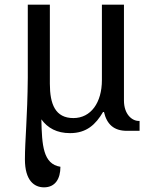

<svg xmlns="http://www.w3.org/2000/svg" viewBox="-20 -556 655 816"><path d="M277.8 9.8C348.1 9.8 386.7 -26.9 418 -80.1H421.9C434.1 -27.3 464.4 0 519 0H573.2V-42H569.8C541 -42 506.8 -70.3 506.8 -128.9V-536.1H413.1V-215.8C413.1 -119.6 366.2 -54.2 292 -54.2C215.3 -54.2 191.9 -112.8 191.9 -200.2V-536.1H98.1V-225.1C96.7 -58.1 85.9 41.5 85.9 121.1C85.9 211.4 125.5 240.2 167 240.2C215.3 240.2 236.8 203.1 236.8 152.8C163.1 141.1 158.2 62 155.8 -48.8C182.6 -11.7 221.7 9.8 277.8 9.8Z"/></svg>

Font: Gandom
Style: Regular
Weight: 400
Foundry: DejaVu fonts team - Redesigned by Saber Rastikerdar - Based on Samim Font
Version: Version 0.8